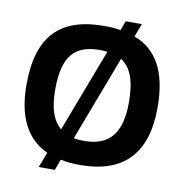

<svg xmlns="http://www.w3.org/2000/svg" viewBox="-83 -771 865 903"><g transform="rotate(10 350.0 -320.0)"><path d="M161 53H238L257 1C285 7 316 10 350 10C557 10 663 -98 663 -319C663 -490 607 -589 498 -630L522 -693H445L428 -648C404 -652 378 -654 350 -654C143 -654 37 -555 37 -319C37 -165 88 -66 189 -20ZM234 -140C193 -174 174 -233 174 -319C174 -480 229 -539 350 -539C362 -539 374 -538 385 -537ZM350 -105C332 -105 315 -106 300 -109L454 -515C503 -484 526 -423 526 -319C526 -174 471 -105 350 -105Z"/></g></svg>

Font: Kanit Medium
Style: Regular
Weight: 500
Designer: Katatrad Team
Foundry: CadsonDemak
Version: Version 1.000;PS 001.000;hotconv 1.0.88;makeotf.lib2.5.64775